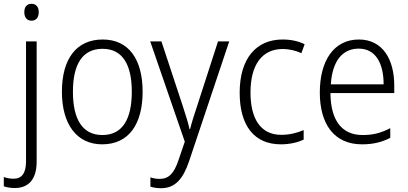

<svg xmlns="http://www.w3.org/2000/svg" viewBox="-56 -843 2147 1011"><path d="M72 -779C72 -751 86 -734 110 -734C134 -734 148 -751 148 -779C148 -806 135 -823 110 -823C85 -823 72 -806 72 -779ZM22 147C94 147 137 102 137 8V-625H81V7C81 70 58 98 16 98C-3 98 -20 95 -36 89V138C-22 143 -3 147 22 147Z M695 -360C695 -529 623 -635 485 -635C347 -635 270 -534 270 -360C270 -189 348 -83 482 -83C622 -83 695 -189 695 -360ZM328 -360C328 -504 378 -586 484 -586C593 -586 638 -497 638 -360C638 -217 590 -132 483 -132C376 -132 328 -218 328 -360Z M735 -625 917 -97 885 -3C861 70 833 99 785 99C767 99 751 96 736 91V140C753 145 770 148 792 148C866 148 908 100 940 5L1151 -625H1092L983 -288C967 -240 953 -197 945 -163H942C935 -196 923 -233 905 -289L794 -625Z M1423 -83C1470 -83 1512 -93 1543 -108V-158C1508 -143 1468 -133 1425 -133C1314 -133 1263 -221 1263 -356C1263 -502 1324 -585 1433 -585C1465 -585 1501 -577 1531 -563L1548 -610C1517 -626 1477 -635 1432 -635C1293 -635 1206 -535 1206 -355C1206 -182 1282 -83 1423 -83Z M1834 -635C1701 -635 1628 -522 1628 -356C1628 -190 1703 -83 1850 -83C1909 -83 1953 -94 1999 -117V-168C1948 -142 1908 -132 1853 -132C1744 -132 1685 -209 1684 -353H2020V-393C2020 -530 1959 -635 1834 -635ZM1833 -587C1923 -587 1964 -508 1964 -399H1686C1694 -523 1748 -587 1833 -587Z"/></svg>

Font: Noto Sans Kannada UI SemiCondensed Light
Style: Regular
Weight: 300
Width: 4
Designer: Jelle Bosma - Monotype Design Team
Foundry: Monotype Imaging Inc.
Version: Version 2.005